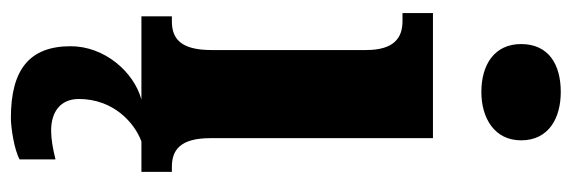

<svg xmlns="http://www.w3.org/2000/svg" viewBox="-369 -442 1051 353"><g transform="rotate(90 156.5 -265.5)"><path d="M149 -625C197 -625 238 -649 238 -698C238 -749 197 -771 149 -771C99 -771 61 -749 61 -698C61 -649 99 -625 149 -625ZM10 0H163C112 14 65 68 65 130C65 206 108 240 197 240C214 240 255 234 273 224V158C253 163 235 166 220 166C187 166 162 150 162 115C162 52 205 13 240 0H296V-56H287C256 -56 234 -71 234 -127V-536H4V-480H19C49 -480 72 -465 72 -413V-129C72 -72 51 -56 19 -56H10Z"/></g></svg>

Font: Noto Serif Myanmar ExtraCondensed Black
Style: Regular
Weight: 900
Width: 2
Designer: Ben Mitchell and the Monotype Design Team
Foundry: Monotype Imaging Inc.
Version: Version 2.106